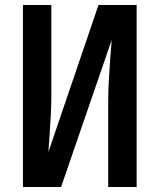

<svg xmlns="http://www.w3.org/2000/svg" viewBox="-20 -750 640 770"><path d="M72 0V-730H186V-373Q186 -337 184 -294Q182 -251 179 -210Q176 -169 174 -140L375 -730H528V0H414V-346Q414 -381 416.5 -426Q419 -471 422 -514.5Q425 -558 428 -590L225 0Z"/></svg>

Font: Pitagon Sans Mono
Style: Bold
Weight: 700
Monospace: yes
Designer: Travis Tran
Foundry: Pitagon
Version: Version 1.001; ttfautohint (v1.8.4.7-5d5b);gftools[0.9.26]